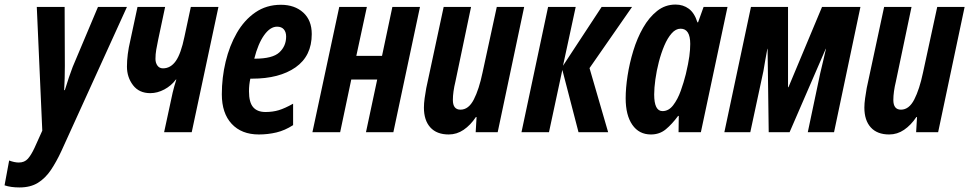

<svg xmlns="http://www.w3.org/2000/svg" viewBox="-96 -575 4215 835"><path d="M-11.2 240.2Q-49.3 240.2 -76.2 231L-56.2 123Q-33.2 131.8 -14.2 131.8Q10.7 131.8 25.4 115.2Q40 98.6 54.2 67.9L87.9 -6.8L64 -544.9H185.1L186 -288.1Q186 -235.4 183.1 -183.1H186Q194.3 -210.9 203.9 -239Q213.4 -267.1 220.2 -284.2L330.1 -544.9H456.1L170.9 82Q149.4 128.4 125.5 164.1Q101.6 199.7 69.1 220Q36.6 240.2 -11.2 240.2Z M617.7 0 654.8 -171.9Q657.7 -184.6 662.1 -200Q666.5 -215.3 670.9 -229H668.9Q648.9 -202.1 618.7 -186Q588.4 -169.9 557.6 -169.9Q508.8 -169.9 482.4 -204.6Q456.1 -239.3 456.1 -285.2Q456.1 -337.4 470.7 -398.9L502 -544.9H622.1L591.8 -401.9Q586.9 -378.9 583.5 -358.9Q580.1 -338.9 580.1 -318.8Q580.1 -301.8 588.6 -289.8Q597.2 -277.8 612.8 -277.8Q646 -277.8 668.5 -309.6Q690.9 -341.3 706.1 -415L733.9 -544.9H854L737.8 0Z M1029.8 9.8Q954.6 9.8 911.6 -36.4Q868.7 -82.5 868.7 -165Q868.7 -237.3 885.3 -306.6Q901.9 -376 934.1 -431.9Q966.3 -487.8 1014.4 -521Q1062.5 -554.2 1125.5 -554.2Q1185.5 -554.2 1222.7 -520.5Q1259.8 -486.8 1259.8 -426.8Q1259.8 -331.5 1189.5 -282.2Q1119.1 -232.9 1000.5 -232.9H992.7Q986.8 -206.1 986.8 -178.2Q986.8 -129.9 1004.9 -108.9Q1022.9 -87.9 1058.6 -87.9Q1090.3 -87.9 1116.7 -95.9Q1143.1 -104 1178.7 -124V-30.8Q1143.1 -7.8 1106.2 1Q1069.3 9.8 1029.8 9.8ZM1009.8 -319.8H1012.7Q1089.4 -319.8 1118.9 -347.2Q1148.4 -374.5 1148.4 -416Q1148.4 -435.5 1138.4 -447.3Q1128.4 -459 1108.9 -459Q1079.1 -459 1052.7 -422.1Q1026.4 -385.3 1009.8 -319.8Z M1262.7 0 1379.4 -544.9H1499.5L1453.6 -332H1565.4L1610.4 -544.9H1730.5L1614.7 0H1495.6L1544.4 -229H1431.6L1383.3 0Z M1855.5 9.8Q1803.2 9.8 1775.4 -21Q1747.6 -51.8 1747.6 -106.9Q1747.6 -125 1750.7 -147.7Q1753.9 -170.4 1757.8 -191.9L1833.5 -544.9H1952.6L1884.8 -221.2Q1873.5 -174.8 1873.5 -140.1Q1873.5 -98.1 1906.7 -98.1Q1941.9 -98.1 1964.6 -142.3Q1987.3 -186.5 2002.4 -258.8L2064.5 -544.9H2183.6L2068.4 0H1972.7L1976.6 -65.9H1973.6Q1950.2 -30.8 1920.4 -10.5Q1890.6 9.8 1855.5 9.8Z M2171.9 0 2287.6 -544.9H2407.7L2352.5 -289.1L2520.5 -544.9H2652.8L2467.8 -278.8L2548.8 0H2419.9L2349.6 -271L2291.5 0Z M2734.9 9.8Q2683.1 9.8 2654.1 -32Q2625 -73.7 2625 -147.9Q2625 -191.9 2633.3 -245.8Q2641.6 -299.8 2658.2 -354.2Q2674.8 -408.7 2700.7 -454.1Q2726.6 -499.5 2761.7 -527.3Q2796.9 -555.2 2841.8 -555.2Q2875 -555.2 2899.7 -536.9Q2924.3 -518.6 2937 -478H2939.9L2963.9 -544.9H3067.9L2952.1 0H2855L2856 -70.8H2853Q2826.7 -35.2 2799.6 -12.7Q2772.5 9.8 2734.9 9.8ZM2785.2 -91.8Q2812 -91.8 2831.5 -117.2Q2851.1 -142.6 2864.5 -179.9Q2877.9 -217.3 2886.7 -252.9Q2897.9 -300.3 2901.9 -330.1Q2905.8 -359.9 2905.8 -383.8Q2905.8 -450.2 2863.8 -450.2Q2842.8 -450.2 2825 -429.9Q2807.1 -409.7 2793.2 -377Q2779.3 -344.2 2769.3 -305.7Q2759.3 -267.1 2754.2 -229.7Q2749 -192.4 2749 -164.1Q2749 -91.8 2785.2 -91.8Z M3054.2 0 3169.9 -544.9H3331.1V-195.8H3333L3479 -544.9H3646L3531.2 0H3417L3471.2 -256.8Q3478 -284.2 3483.9 -310.1Q3489.7 -335.9 3496.1 -362.8H3495.1L3337.9 0H3247.1L3242.2 -362.8H3241.2Q3236.3 -338.4 3232.4 -314.9Q3228.5 -291.5 3224.1 -266.1L3167 0Z M3771 9.8Q3718.8 9.8 3690.9 -21Q3663.1 -51.8 3663.1 -106.9Q3663.1 -125 3666.3 -147.7Q3669.4 -170.4 3673.3 -191.9L3749 -544.9H3868.2L3800.3 -221.2Q3789.1 -174.8 3789.1 -140.1Q3789.1 -98.1 3822.3 -98.1Q3857.4 -98.1 3880.1 -142.3Q3902.8 -186.5 3918 -258.8L3980 -544.9H4099.1L3983.9 0H3888.2L3892.1 -65.9H3889.2Q3865.7 -30.8 3835.9 -10.5Q3806.2 9.8 3771 9.8Z"/></svg>

Font: Open Sans Condensed
Style: Bold Italic
Weight: 700
Width: 3
Italic angle: -12°
Designer: Monotype Design Team
Foundry: Monotype Imaging Inc.
Version: Version 3.003; ttfautohint (v1.8.4)